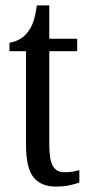

<svg xmlns="http://www.w3.org/2000/svg" viewBox="-20 -679 331 709"><path d="M187 10Q131 10 103.5 -24.5Q76 -59 76 -145V-490H15V-521Q59 -529 82 -560Q94 -575 102 -596Q110 -617 116 -659H162V-536H265V-490H162V-144Q162 -90 175 -66.5Q188 -43 217 -43Q234 -43 247 -45Q260 -47 273 -51V-5Q260 0 238 5Q216 10 187 10Z"/></svg>

Font: Noto Serif Myanmar ExtraCondensed
Style: Regular
Weight: 400
Width: 2
Designer: Ben Mitchell and the Monotype Design Team
Foundry: Monotype Imaging Inc.
Version: Version 2.106; ttfautohint (v1.8.4.7-5d5b)